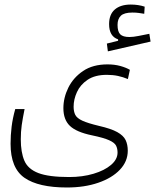

<svg xmlns="http://www.w3.org/2000/svg" viewBox="-20 -664 681 843"><path d="M273.9 159.2Q148.9 159.2 87.6 116.7Q26.4 74.2 26.4 -32.7Q26.4 -70.3 31 -107.7Q35.6 -145 46.9 -185.1H87.9Q79.6 -144 75.4 -114.7Q71.3 -85.4 71.3 -52.2Q71.3 4.4 86.9 41.3Q102.5 78.1 148.2 95.7Q193.8 113.3 283.7 113.3Q342.3 113.3 390.6 98.9Q439 84.5 467.5 60.1Q496.1 35.6 496.1 5.9Q496.1 -11.7 489.5 -24.7Q482.9 -37.6 459.2 -48.3Q435.5 -59.1 383.8 -69.8Q315.4 -84 286.9 -111.3Q258.3 -138.7 258.3 -189Q258.3 -234.9 280 -279.1Q301.8 -323.2 344.7 -352.3Q387.7 -381.3 452.1 -381.3Q482.9 -381.3 508.3 -374.3Q533.7 -367.2 550.3 -357.4L541.5 -316.9Q520.5 -325.7 498 -330.6Q475.6 -335.4 449.2 -335.4Q397 -335.4 364.7 -313.7Q332.5 -292 317.9 -259.8Q303.2 -227.5 303.2 -195.8Q303.2 -174.3 310.5 -159.7Q317.9 -145 341.8 -134Q365.7 -123 414.6 -111.3Q467.8 -99.1 494.9 -84Q522 -68.8 531.5 -49.1Q541 -29.3 541 -2.4Q541 44.9 506.3 81.3Q471.7 117.7 411.4 138.4Q351.1 159.2 273.9 159.2ZM453.6 -438.5 449.2 -472.7 498.5 -484.9V-491.2Q459 -504.4 459 -558.1Q459 -600.6 484.1 -622.3Q509.3 -644 554.2 -644Q586.9 -644 615.2 -634.8L613.3 -603.5Q600.6 -605.5 588.9 -607.2Q577.1 -608.9 561.5 -608.9Q525.4 -608.9 510.7 -595Q496.1 -581.1 496.1 -554.7Q496.1 -524.9 508.1 -513.2Q520 -501.5 548.3 -501.5Q565.4 -501.5 588.9 -506.3Q612.3 -511.2 635.7 -515.6L641.1 -481.4Z"/></svg>

Font: Cascadia Code NF ExtraLight
Style: Regular
Weight: 200
Monospace: yes
Designer: Aaron Bell
Foundry: Saja Typeworks
Version: Version 2404.023; ttfautohint (v1.8.4)